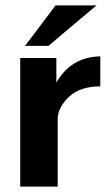

<svg xmlns="http://www.w3.org/2000/svg" viewBox="-20 -692 409 712"><path d="M73 -522 186 -672H338Q298 -639 239 -589Q180 -539 160 -522ZM55 0V-477H189V-430V-386Q244 -481 352 -483V-372Q277 -371 237.5 -334.5Q198 -298 194 -256V0Z"/></svg>

Font: Coval
Style: Heavy
Weight: 900
Foundry: Context Ltd
Version: Version 001.000